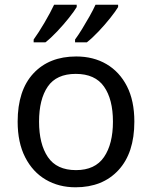

<svg xmlns="http://www.w3.org/2000/svg" viewBox="-20 -786 645 816"><path d="M551 -269Q551 -136 483.5 -63Q416 10 301 10Q230 10 174.5 -22.5Q119 -55 87 -117.5Q55 -180 55 -269Q55 -402 122 -474Q189 -546 304 -546Q377 -546 432.5 -513.5Q488 -481 519.5 -419.5Q551 -358 551 -269ZM146 -269Q146 -174 183.5 -118.5Q221 -63 303 -63Q384 -63 422 -118.5Q460 -174 460 -269Q460 -364 422 -418Q384 -472 302 -472Q220 -472 183 -418Q146 -364 146 -269ZM482 -756Q472 -739 449 -710Q426 -681 399 -652.5Q372 -624 349 -606H299V-618Q313 -637 329 -663Q345 -689 360.5 -716.5Q376 -744 386 -766H482ZM306 -756Q296 -739 273 -710Q250 -681 223 -652.5Q196 -624 173 -606H123V-618Q144 -647 169 -689.5Q194 -732 210 -766H306Z"/></svg>

Font: Noto Sans Old Turkic
Style: Regular
Weight: 400
Designer: Monotype Design Team
Foundry: Monotype Imaging Inc.
Version: Version 2.003; ttfautohint (v1.8.4.7-5d5b)